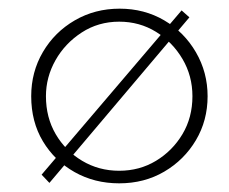

<svg xmlns="http://www.w3.org/2000/svg" viewBox="-20 -416 529 443"><path d="M417 -376 94 6 76 -13 399 -392ZM52 -194Q52 -250 79 -296Q106 -342 152.5 -369Q199 -396 256 -396Q313 -396 359 -369Q405 -342 432 -295.5Q459 -249 459 -194Q459 -138 432 -92.5Q405 -47 359 -20Q313 7 255 7Q198 7 152 -19Q106 -45 79 -90Q52 -135 52 -194ZM86 -194Q86 -145 108.5 -106.5Q131 -68 169.5 -45Q208 -22 255 -22Q302 -22 340 -45Q378 -68 401 -106.5Q424 -145 424 -194Q424 -241 401 -280Q378 -319 340 -342.5Q302 -366 255 -366Q207 -366 168.5 -341Q130 -316 108 -277Q86 -238 86 -194Z"/></svg>

Font: Josefin Sans ExtraLight
Style: Regular
Weight: 250
Designer: Santiago Orozco
Foundry: Typemade
Version: Version 2.000